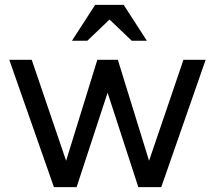

<svg xmlns="http://www.w3.org/2000/svg" viewBox="-20 -767 882 787"><path d="M110 -522 251 -108 379 -522H463L591 -108L732 -522H823L641 0H547L421 -387L294 0H201L18 -522ZM370 -747H487L582 -600H520L429 -687L338 -600H275Z"/></svg>

Font: Rising Sun
Style: Regular
Weight: 400
Designer: Matt McInerney, Pablo Impallari, Rodrigo Fuenzalida (Raleway font), Stephen Hutchings (Greek), Cristiano Sobral (main ch
Foundry: The Rising Sun Project Authors
Version: Version 4.327; ttfautohint (v1.8.4.7-5d5b-dirty)